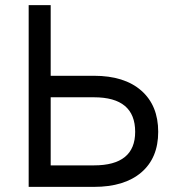

<svg xmlns="http://www.w3.org/2000/svg" viewBox="-20 -730 700 750"><path d="M92 -710V0H347Q466 0 532 -56.5Q598 -113 598 -215Q598 -318 532 -376Q466 -434 347 -434H178V-710ZM178 -350H347Q508 -350 508 -215Q508 -84 347 -84H178Z"/></svg>

Font: Geist
Style: Regular
Weight: 400
Designer: Basement.studio, Andrés Briganti, Mateo Zaragoza
Foundry: Basement.studio, Vercel, Andrés Briganti, Guido Ferreyra, Mateo Zaragoza
Version: Version 1.401